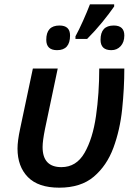

<svg xmlns="http://www.w3.org/2000/svg" viewBox="-20 -858 637 888"><path d="M254 10Q354 10 414 -41Q474 -92 504.5 -174.5Q535 -257 545 -353.5Q555 -450 555 -541H439Q439 -426 424 -321.5Q409 -217 371 -151Q333 -85 264 -85Q177 -85 177 -178Q177 -206 188 -261L247 -541H132L73 -262Q61 -206 61 -171Q61 -88 109 -39Q157 10 254 10ZM329 -678H383Q420 -715 453 -755.5Q486 -796 508 -828V-838H396Q383 -804 364 -761.5Q345 -719 329 -690ZM244 -626Q304 -626 304 -694Q304 -740 255 -740Q194 -740 194 -674Q194 -626 244 -626ZM495 -626Q521 -626 538 -644.5Q555 -663 555 -694Q555 -740 506 -740Q445 -740 445 -674Q445 -626 495 -626Z"/></svg>

Font: Noto Sans UI Medium
Style: Italic
Weight: 500
Italic angle: -12°
Designer: Monotype Design Team
Foundry: Monotype Imaging Inc.
Version: Version 1.901